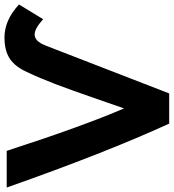

<svg xmlns="http://www.w3.org/2000/svg" viewBox="7 -781 777 859"><g transform="rotate(-90 395.5 -351.5)"><path d="M622 -538 407 17H272Q141 -269 -14 -710H150Q261 -368 340 -185Q349 -211 386.5 -319Q424 -427 449.5 -494Q475 -561 503 -620Q527 -673 563 -696.5Q599 -720 657 -720Q735 -720 805 -655L739 -547Q697 -585 671 -585Q640 -585 622 -537Z"/></g></svg>

Font: Repo
Style: Bold
Weight: 700
Designer: Stefan Peev
Foundry: Context Ltd
Version: Version 001.000